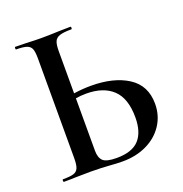

<svg xmlns="http://www.w3.org/2000/svg" viewBox="-116 -728 798 836"><g transform="rotate(-20 283.0 -310.5)"><path d="M531 -184Q531 -130 503 -87Q475 -44 425.5 -20Q376 4 313 4Q287 4 249 1Q235 0 213.5 -1Q192 -2 166 -2L95 -1Q76 0 42 0Q39 0 39 -6Q39 -12 42 -12Q76 -12 91.5 -17Q107 -22 113 -36.5Q119 -51 119 -81V-544Q119 -574 113.5 -588Q108 -602 92 -607.5Q76 -613 43 -613Q41 -613 41 -619Q41 -625 43 -625L94 -624Q136 -622 163 -622Q199 -622 247 -624L299 -625Q302 -625 302 -619Q302 -613 299 -613Q262 -613 244.5 -607Q227 -601 221 -586.5Q215 -572 215 -542V-347Q255 -353 295 -353Q400 -353 465.5 -311Q531 -269 531 -184ZM430 -158Q430 -246 386.5 -287Q343 -328 264 -328Q238 -328 215 -324V-81Q215 -49 230.5 -34Q246 -19 294 -19Q365 -19 397.5 -54Q430 -89 430 -158Z"/></g></svg>

Font: Cormorant SC SemiBold
Style: Regular
Weight: 600
Designer: Christian Thalmann (Catharsis Fonts)
Version: Version 3.000